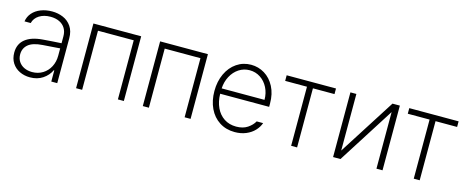

<svg xmlns="http://www.w3.org/2000/svg" viewBox="-34 -1023 3698 1520"><g transform="rotate(15 1815.0 -263.0)"><path d="M240.2 -303.7Q276.4 -306.6 319.3 -309.6Q362.3 -312.5 391.6 -314V-371.1Q391.6 -408.7 375 -436.3Q358.4 -463.9 327.4 -479Q296.4 -494.1 253.9 -494.1Q199.7 -494.1 162.1 -470.2Q124.5 -446.3 114.3 -405.3H63.5Q69.3 -445.3 95.5 -475.3Q121.6 -505.4 163.3 -521.7Q205.1 -538.1 255.9 -538.1Q303.7 -538.1 345.7 -520.5Q387.7 -502.9 414.1 -464.4Q440.4 -425.8 440.4 -367.2V0H391.6V-91.8H387.7Q366.2 -46.4 322.5 -17.3Q278.8 11.7 218.8 11.7Q171.9 11.7 133.1 -7.1Q94.2 -25.9 71.5 -61.5Q48.8 -97.2 48.8 -146.5Q48.8 -216.3 97.9 -256.3Q147 -296.4 240.2 -303.7ZM224.6 -33.2Q272.9 -33.2 311 -56.6Q349.1 -80.1 370.4 -120.8Q391.6 -161.6 391.6 -211.9V-272L359.4 -269.5Q279.8 -263.2 250 -261.7Q170.9 -256.3 134.3 -225.6Q97.7 -194.8 97.7 -144.5Q97.7 -110.8 114.3 -85.4Q130.9 -60.1 159.7 -46.6Q188.5 -33.2 224.6 -33.2Z M594.7 -530.3H986.3V0H937.5V-484.4H644.5V0H594.7Z M1141.6 -530.3H1533.2V0H1484.4V-484.4H1191.4V0H1141.6Z M1658.2 -262.7Q1658.2 -341.3 1687.5 -404.1Q1716.8 -466.8 1769 -502.4Q1821.3 -538.1 1886.7 -538.1Q1946.8 -538.1 1997.6 -507.1Q2048.3 -476.1 2078.9 -417.5Q2109.4 -358.9 2109.4 -280.3V-252.9H1708Q1709 -189 1732.2 -139.4Q1755.4 -89.8 1797.6 -62Q1839.8 -34.2 1896.5 -34.2Q1952.6 -34.2 1989.5 -59.1Q2026.4 -84 2043.9 -116.2H2096.7Q2085 -82 2057.6 -53Q2030.3 -23.9 1989 -6.6Q1947.8 10.7 1896.5 10.7Q1825.2 10.7 1771 -24.2Q1716.8 -59.1 1687.5 -121.3Q1658.2 -183.6 1658.2 -262.7ZM2059.6 -296.9Q2059.6 -351.6 2036.9 -396.5Q2014.2 -441.4 1974.6 -467.3Q1935.1 -493.2 1886.7 -493.2Q1838.4 -493.2 1798.8 -467.3Q1759.3 -441.4 1735.4 -396.5Q1711.4 -351.6 1708.5 -296.9Z M2178.7 -530.3H2583V-484.4H2406.2V0H2357.4V-484.4H2178.7Z M3045.9 -530.3H3106.4V0H3056.6V-463.9L2761.7 0H2701.2V-530.3H2750V-66.4Z M3183.6 -530.3H3587.9V-484.4H3411.1V0H3362.3V-484.4H3183.6Z"/></g></svg>

Font: Pretendard ExtraLight
Style: Regular
Weight: 200
Designer: Base glyphs from Inter by Rasmus Andersson; Hangeul glyphs from Noto Sans CJK(Source Han Sans) by Jang Soo-young and Kan
Foundry: Kil Hyung-jin
Version: Version 1.309